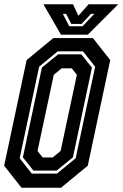

<svg xmlns="http://www.w3.org/2000/svg" viewBox="-22 -878 574 898"><path d="M78.5 0 -2.5 -103 102.5 -597 227.5 -700H412.5L493.5 -597L388.5 -103L263.5 0ZM126.5 -66H244.5L332 -138L423 -566L366 -638H248L161 -566L70 -138ZM134.5 -80 85 -142 174 -562 250 -624H358L408 -562L319 -142L242.5 -80ZM177.5 -141.5H224.5L261.5 -172L337.5 -528L313.5 -558.5H266.5L229.5 -528L153.5 -172ZM263 -716 181 -858H319.5L344.5 -804L392.5 -858H531L389 -716ZM302 -755H364L419 -813H403.5L359.5 -766H311.5L287.5 -813H272Z"/></svg>

Font: Tourney Condensed Regular
Style: Bold Italic
Weight: 700
Width: 3
Italic angle: -12°
Designer: Tyler Finck
Foundry: Etcetera Type Co
Version: Version 1.010; ttfautohint (v1.8.3)